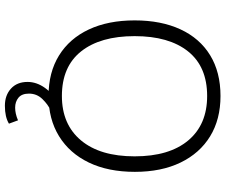

<svg xmlns="http://www.w3.org/2000/svg" viewBox="-90 -664 944 805"><g transform="rotate(90 382.5 -261.0)"><path d="M65 -353Q65 -464 102.5 -545Q140 -626 211 -669.5Q282 -713 382 -713Q480 -713 551 -669.5Q622 -626 661 -545.5Q700 -465 700 -354Q700 -242 661 -161Q622 -80 550.5 -36Q479 8 382 8Q283 8 212 -36Q141 -80 103 -161Q65 -242 65 -353ZM131 -353Q131 -209 195 -128.5Q259 -48 382 -48Q501 -48 568 -128Q635 -208 635 -353Q635 -498 568.5 -577.5Q502 -657 382 -657Q259 -657 195 -577Q131 -497 131 -353ZM423 191Q379 191 351 165.5Q323 140 323 96Q323 58 348 23Q373 -12 416 -34L441 0Q418 10 395 33.5Q372 57 372 90Q372 120 389 134Q406 148 431 148Q456 148 484 136L498 174Q470 191 423 191Z"/></g></svg>

Font: Mulish Light
Style: Regular
Weight: 300
Designer: Vernon Adams
Foundry: Vernon Adams
Version: Version 3.603; ttfautohint (v1.8.3)